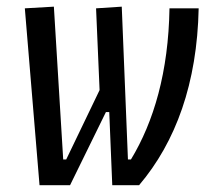

<svg xmlns="http://www.w3.org/2000/svg" viewBox="-20 -542 626 562"><path d="M308.6 0H387.2C494.6 -126.5 557.1 -298.3 561.5 -517.6H476.1C473.1 -331.5 430.2 -185.5 363.3 -75.2H354.5L336.4 -522.5L261.2 -517.6L271.5 -278.3L173.8 -75.2H165L137.7 -522.5L52.7 -517.6L95.7 0H185.1L290 -213.9H299.8Z"/></svg>

Font: Cascadia Mono SemiLight
Style: Italic
Weight: 350
Italic angle: -10°
Monospace: yes
Designer: Aaron Bell
Foundry: Saja Typeworks
Version: Version 2404.023